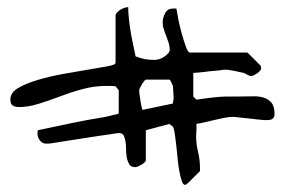

<svg xmlns="http://www.w3.org/2000/svg" viewBox="-20 -512 809 533"><path d="M384.8 -150.4V-66.4Q384.8 -64.5 380.9 -61Q377 -57.6 376 -56.6Q373 -54.7 365.7 -51.3Q358.4 -47.9 356.4 -47.9Q344.7 -47.9 339.8 -54.7Q335 -61.5 332.5 -72.3Q330.1 -83 330.1 -95.2Q330.1 -107.4 328.6 -117.7Q327.1 -127.9 323.7 -135.3Q320.3 -142.6 310.5 -142.6Q308.6 -142.6 305.2 -142.1Q301.8 -141.6 300.8 -141.6Q296.9 -140.6 282.2 -138.7Q267.6 -136.7 248 -133.8Q228.5 -130.9 207 -127.4Q185.5 -124 166 -121.1Q146.5 -118.2 132.3 -115.7Q118.2 -113.3 113.3 -113.3H107.4Q97.7 -113.3 90.8 -122.1Q84 -130.9 84 -141.6Q84 -143.6 84.5 -146.5Q85 -149.4 85 -150.4Q133.8 -161.1 179.2 -170.4Q224.6 -179.7 272.5 -187.5Q276.4 -188.5 282.7 -189.9Q289.1 -191.4 294.9 -192.9Q300.8 -194.3 305.2 -195.3Q309.6 -196.3 309.6 -197.3V-261.7L300.8 -272.5Q299.8 -272.5 296.4 -272.9Q293 -273.4 288.6 -273.4Q284.2 -273.4 279.8 -273.4Q275.4 -273.4 273.4 -273.4Q241.2 -273.4 209 -264.6Q176.8 -255.9 146 -244.1Q115.2 -232.4 86.4 -223.6Q57.6 -214.8 33.2 -214.8Q22.5 -214.8 15.6 -218.8Q8.8 -222.7 8.8 -236.3Q8.8 -254.9 30.3 -267.6Q51.8 -280.3 84.5 -290Q117.2 -299.8 154.8 -306.6Q192.4 -313.5 225.1 -318.8Q257.8 -324.2 279.3 -328.1Q300.8 -332 300.8 -337.9V-468.8Q300.8 -472.7 304.7 -477.1Q308.6 -481.4 314 -484.9Q319.3 -488.3 325.7 -490.2Q332 -492.2 335.9 -492.2Q335.9 -476.6 337.9 -459Q339.8 -441.4 342.8 -423.3Q345.7 -405.3 349.6 -388.2Q353.5 -371.1 356.4 -355.5Q372.1 -349.6 383.3 -347.7Q394.5 -345.7 409.2 -345.7Q414.1 -345.7 421.4 -347.7Q428.7 -349.6 435.1 -354Q441.4 -358.4 446.3 -363.3Q451.2 -368.2 451.2 -374Q451.2 -383.8 448.2 -393.1Q445.3 -402.3 441.4 -412.1Q437.5 -421.9 434.6 -431.6Q431.6 -439.5 431.6 -449.2Q431.6 -462.9 438.5 -475.6Q445.3 -488.3 460 -488.3Q461.9 -488.3 464.8 -488.3Q467.8 -488.3 469.7 -488.3Q470.7 -480.5 474.6 -460.4Q478.5 -440.4 484.4 -419.4Q490.2 -398.4 496.1 -382.3Q502 -366.2 506.8 -366.2H666Q667 -366.2 671.4 -361.8Q675.8 -357.4 681.6 -351.6Q687.5 -345.7 693.8 -339.4Q700.2 -333 704.1 -329.1V-326.2Q704.1 -324.2 704.6 -324.2Q705.1 -324.2 705.1 -323.2Q705.1 -319.3 701.7 -315.4Q698.2 -311.5 693.4 -308.1Q688.5 -304.7 683.6 -302.7Q678.7 -300.8 675.8 -300.8Q674.8 -300.8 672.4 -301.8Q669.9 -302.7 666.5 -304.7Q663.1 -306.6 660.6 -307.6Q658.2 -308.6 657.2 -309.6Q655.3 -309.6 649.4 -311Q643.6 -312.5 636.2 -314Q628.9 -315.4 621.1 -316.9Q613.3 -318.4 610.4 -318.4H605.5H600.6Q590.8 -316.4 576.2 -315.4Q561.5 -314.5 548.8 -312.5Q533.2 -310.5 516.6 -309.6V-244.1L525.4 -235.4Q544.9 -238.3 560.5 -240.2Q576.2 -242.2 589.4 -243.2Q602.5 -244.1 616.7 -244.1Q630.9 -244.1 648.4 -244.1Q664.1 -244.1 681.2 -244.6Q698.2 -245.1 711.4 -241.2Q724.6 -237.3 733.4 -227.1Q742.2 -216.8 742.2 -195.3Q742.2 -178.7 722.7 -178.7H712.9Q709 -178.7 696.8 -180.2Q684.6 -181.6 670.4 -183.1Q656.2 -184.6 643.6 -186Q630.9 -187.5 628.9 -187.5H624Q616.2 -187.5 601.1 -184.6Q585.9 -181.6 569.8 -177.7Q553.7 -173.8 541 -170.9Q527.3 -168 525.4 -168Q525.4 -166 525.4 -161.6Q525.4 -157.2 525.4 -152.3Q525.4 -147.5 524.9 -142.6Q524.4 -137.7 524.4 -135.7Q524.4 -112.3 529.8 -90.3Q535.2 -68.4 535.2 -44.9Q535.2 -43 535.2 -42.5Q535.2 -42 535.2 -40V-37.1Q533.2 -35.2 528.3 -30.3Q523.4 -25.4 517.6 -19.5Q511.7 -13.7 505.9 -7.8Q500 -2 497.1 0L495.1 1H493.2Q488.3 1 484.4 -10.3Q480.5 -21.5 477.5 -38.6Q474.6 -55.7 472.7 -75.7Q470.7 -95.7 468.8 -113.3Q466.8 -130.9 464.8 -143.6Q462.9 -156.2 460 -160.2L450.2 -168ZM366.2 -261.7Q366.2 -258.8 367.2 -251Q368.2 -243.2 369.6 -234.4Q371.1 -225.6 372.6 -217.3Q374 -209 376 -207L460 -224.6Q460 -228.5 460.9 -232.4Q461.9 -236.3 461.9 -239.3Q461.9 -242.2 461.9 -244.1Q461.9 -246.1 461.4 -251Q460.9 -255.9 460.9 -260.3Q460.9 -264.6 460.4 -268.1Q460 -271.5 460 -272.5Q459 -276.4 455.6 -283.7Q452.1 -291 450.2 -291H384.8Q383.8 -291 380.4 -287.1Q377 -283.2 376 -281.2Q374 -278.3 370.1 -271Q366.2 -263.7 366.2 -261.7Z"/></svg>

Font: Indie Flower
Style: Regular
Weight: 400
Designer: Kimberly Geswein
Foundry: Kimberly Geswein
Version: Version 1.001 2010